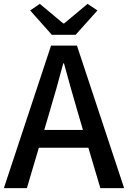

<svg xmlns="http://www.w3.org/2000/svg" viewBox="-20 -973 662 993"><path d="M248 -793H371L484 -919L433 -953L312 -852H307L186 -953L136 -919ZM0 0H119L181 -209H437L499 0H622L378 -737H244ZM209 -301 238 -400C262 -480 285 -561 307 -645H311C334 -562 356 -480 380 -400L409 -301Z"/></svg>

Font: Noto Sans JP Medium
Style: Regular
Weight: 500
Designer: Ryoko NISHIZUKA 西塚涼子 (kana, bopomofo & ideographs); Paul D. Hunt (Latin, Greek & Cyrillic); Sandoll Communications 산돌커뮤니
Foundry: Adobe
Version: Version 2.004;hotconv 1.0.118;makeotfexe 2.5.65603